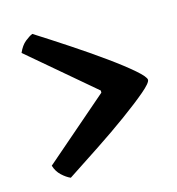

<svg xmlns="http://www.w3.org/2000/svg" viewBox="-79 -585 566 615"><g transform="rotate(-15 203.5 -277.5)"><path d="M82 -39Q68 -45 53.5 -58.5Q39 -72 33 -92L247 -277V-284L33 -466Q43 -489 57.5 -500.5Q72 -512 82 -516Q134 -483 190 -446Q246 -409 294 -374.5Q342 -340 372 -314Q402 -288 402 -278Q402 -268 372 -242.5Q342 -217 294 -182Q246 -147 190 -110Q134 -73 82 -39Z"/></g></svg>

Font: Texturina ExtraBold
Style: Regular
Weight: 800
Designer: Guillermo Torres Carreño
Foundry: Omnibus-Type
Version: Version 1.002; ttfautohint (v1.8.3)